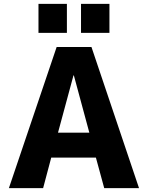

<svg xmlns="http://www.w3.org/2000/svg" viewBox="-20 -973 765 993"><path d="M399 -803V-953H546V-803ZM179 -803V-953H326V-803ZM280 -287H442L362 -583H360ZM245 -158 203 0H26L273 -730H453L699 0H519L476 -158Z"/></svg>

Font: Mplus 1p ExtraBold
Style: Regular
Weight: 800
Version: Version 1.061